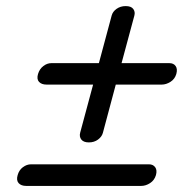

<svg xmlns="http://www.w3.org/2000/svg" viewBox="-20 -663 616 631"><path d="M272 -195Q254.5 -195 247.2 -204.5Q240 -214 243.5 -227L286 -385H133Q116.5 -385 108.2 -394Q100 -403 105 -420Q110 -436.5 122.5 -446Q135 -455.5 149 -455.5H305L347 -612Q350.5 -625 363.2 -634Q376 -643 393 -643Q411 -643 418 -633.5Q425 -624 421.5 -611.5L379.5 -455.5H536.5Q550.5 -455.5 557.2 -446Q564 -436.5 559.5 -420Q554.5 -403 540.2 -394Q526 -385 511.5 -385H360.5L318 -226Q314.5 -213.5 302 -204.2Q289.5 -195 272 -195ZM38 -87.5Q42.5 -104 55.2 -113.5Q68 -123 82 -123H469.5Q483 -123 490 -113.5Q497 -104 492.5 -87.5Q487.5 -70.5 473.2 -61.2Q459 -52 444 -52H66Q49.5 -52 41.2 -61.2Q33 -70.5 38 -87.5Z"/></svg>

Font: Fraunces 9pt Soft SemiBold
Style: Italic
Weight: 600
Italic angle: -16°
Version: Version 1.000;[b76b70a41]